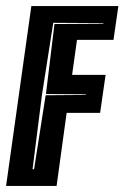

<svg xmlns="http://www.w3.org/2000/svg" viewBox="-30 -611 409 631"><path d="M-10 0 73 -591H359L343 -480H223L207 -365H317L299 -240H189L156 0ZM77 -55H82L120 -298L252 -299V-301L121 -302L149 -532L309 -533L310 -535L145 -536L108 -300Z"/></svg>

Font: Alumni Sans Inline One
Style: Italic
Weight: 400
Italic angle: -8°
Designer: Robert E. Leuschke
Foundry: Robert E. Leuschke
Version: Version 1.100; ttfautohint (v1.8.3)